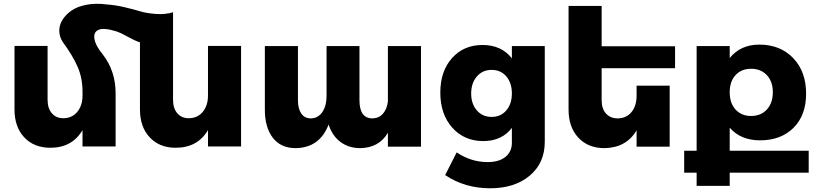

<svg xmlns="http://www.w3.org/2000/svg" viewBox="-20 -789 4395 1033"><path d="M1099 -542H1277V-1H1099V-89Q1043 6 925 6Q838 6 785.5 -50Q733 -106 733 -200V-561Q710 -568 669 -590.5Q628 -613 610 -619Q541 -641 511.5 -629Q482 -617 488 -580Q494 -543 533 -496Q602 -407 602 -287V-1H424V-89Q368 6 251 6Q163 6 110.5 -50Q58 -106 58 -200V-542H236V-251Q236 -206 259.5 -179Q283 -152 323 -153Q369 -154 396.5 -188Q424 -222 424 -275V-295Q424 -370 397 -431Q370 -492 319 -561Q300 -589 299 -621Q298 -653 315.5 -681.5Q333 -710 364.5 -732Q396 -754 446 -763.5Q496 -773 555 -765Q600 -762 651 -750Q702 -738 734.5 -728Q767 -718 817.5 -714Q868 -710 911 -723V-251Q911 -206 934.5 -179Q958 -152 998 -153Q1044 -154 1071.5 -188Q1099 -222 1099 -275Z M2067 -541H2245V0H2067V-75Q2020 6 1919 8Q1856 8 1811.5 -25.5Q1767 -59 1748 -119Q1700 6 1571 8Q1491 8 1448 -47.5Q1405 -103 1405 -199V-541H1583V-250Q1583 -204 1601 -178Q1619 -152 1653 -152Q1692 -153 1714.5 -186.5Q1737 -220 1737 -273V-541H1914V-250Q1914 -152 1984 -152Q2019 -153 2040.5 -177.5Q2062 -202 2067 -243Z M2734 -541H2911V-26Q2911 88 2830 156Q2749 224 2617 224Q2481 224 2375 153L2437 31Q2514 83 2604 83Q2665 83 2699.5 55Q2734 27 2734 -21V-101Q2680 -30 2580 -30Q2478 -30 2413.5 -102Q2349 -174 2349 -291Q2349 -406 2412 -476.5Q2475 -547 2576 -547Q2678 -547 2734 -475ZM2734 -286Q2734 -343 2704 -378Q2674 -413 2625 -413Q2576 -413 2545.5 -377.5Q2515 -342 2515 -286Q2515 -230 2545.5 -195Q2576 -160 2625 -160Q2674 -160 2704 -195Q2734 -230 2734 -286Z M3612 -422H3217V-250Q3217 -204 3240.5 -178Q3264 -152 3304 -152Q3351 -153 3378 -186.5Q3405 -220 3405 -274V-328H3583V0H3405V-88Q3350 6 3232 8Q3144 8 3091.5 -48.5Q3039 -105 3039 -199V-757H3217V-540H3612Z M4331 22V140H3906V211H3728V140H3661V22H3728V-541H3906V-477Q3965 -549 4065 -549Q4178 -549 4247.5 -476.5Q4317 -404 4317 -285Q4317 -169 4249.5 -101.5Q4182 -34 4069 -34Q3965 -34 3906 -102V22ZM4021 -419Q3969 -419 3937.5 -385Q3906 -351 3906 -293Q3906 -234 3937.5 -199.5Q3969 -165 4021 -165Q4074 -165 4106 -200Q4138 -235 4138 -293Q4138 -350 4106 -384.5Q4074 -419 4021 -419Z"/></svg>

Font: Montserrat arm
Style: Bold
Weight: 700
Designer: Julieta Ulanovsky
Foundry: Julieta Ulanovsky
Version: Version 6.000;PS 006.000;hotconv 1.0.88;makeotf.lib2.5.64775